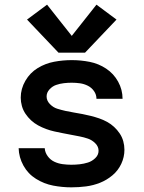

<svg xmlns="http://www.w3.org/2000/svg" viewBox="-20 -796 616 824"><path d="M286 8Q318 8 349 4Q380 0 409 -11.5Q438 -23 462.5 -43.5Q487 -64 500.5 -93Q514 -122 514 -153Q514 -172 509 -190Q504 -208 493.5 -223.5Q483 -239 469.5 -251.5Q456 -264 439.5 -273Q423 -282 405.5 -288Q388 -294 370 -298.5Q352 -303 334 -306.5Q316 -310 297.5 -313Q279 -316 261 -320Q243 -324 225.5 -329.5Q208 -335 194 -349.5Q180 -364 180 -382Q180 -399 192.5 -412.5Q205 -426 221 -431.5Q237 -437 254 -439Q271 -441 288 -441Q306 -441 323.5 -438.5Q341 -436 357 -428Q373 -420 383.5 -405Q394 -390 394 -372H506Q506 -411 487 -445.5Q468 -480 435.5 -501.5Q403 -523 365 -530.5Q327 -538 288 -538Q250 -538 212.5 -531Q175 -524 142 -504Q109 -484 89 -449.5Q69 -415 69 -377Q69 -359 74 -341Q79 -323 89.5 -307.5Q100 -292 113.5 -279.5Q127 -267 143.5 -258Q160 -249 177.5 -242.5Q195 -236 213 -232Q231 -228 249 -224.5Q267 -221 285.5 -217.5Q304 -214 322 -210.5Q340 -207 357.5 -201Q375 -195 389 -181Q403 -167 403 -149Q403 -131 389 -117.5Q375 -104 357.5 -98.5Q340 -93 322 -91Q304 -89 286 -89Q268 -89 249 -91.5Q230 -94 213 -102Q196 -110 184.5 -126Q173 -142 172 -160H60Q61 -121 80.5 -85.5Q100 -50 134.5 -28.5Q169 -7 208 0.5Q247 8 286 8ZM345 -570 480 -712 394 -776 288 -642 182 -776 96 -712 231 -570Z"/></svg>

Font: Iosevka Sparkle Semibold
Style: Regular
Weight: 600
Designer: Belleve Invis
Foundry: Belleve Invis
Version: Version 4.5.0; ttfautohint (v1.8.3)